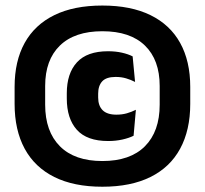

<svg xmlns="http://www.w3.org/2000/svg" viewBox="-20 -674 758 710"><path d="M358.5 16.5Q253 16.5 180.8 -19.5Q108.5 -55.5 71.2 -124.2Q34 -193 34 -290V-352.5Q34 -448 71.2 -515.2Q108.5 -582.5 180.8 -618Q253 -653.5 358.5 -653.5Q464 -653.5 536.5 -618Q609 -582.5 646.2 -515.2Q683.5 -448 683.5 -352.5V-290Q683.5 -193 646.2 -124.2Q609 -55.5 536.5 -19.5Q464 16.5 358.5 16.5ZM380 -152.5Q301.5 -152.5 264.2 -194Q227 -235.5 227 -310V-329Q227 -402.5 264.5 -443.5Q302 -484.5 379.5 -484.5Q407.5 -484.5 430.8 -479.2Q454 -474 470.5 -465.5L479.5 -371Q464 -379 446.5 -384.2Q429 -389.5 407.5 -389.5Q373 -389.5 358 -373.2Q343 -357 343 -327.5V-313.5Q343 -283 359.5 -266.5Q376 -250 410.5 -250Q431.5 -250 449 -255Q466.5 -260 482.5 -268L474 -172Q457 -163.5 432.5 -158Q408 -152.5 380 -152.5ZM358.5 -78.5Q461.5 -78.5 516 -133.2Q570.5 -188 570.5 -287V-356Q570.5 -452.5 516 -505.5Q461.5 -558.5 358.5 -558.5Q256 -558.5 201.5 -505.5Q147 -452.5 147 -356V-287Q147 -188 201.5 -133.2Q256 -78.5 358.5 -78.5Z"/></svg>

Font: Anek Latin Medium ExtraBold
Style: Regular
Weight: 800
Version: Version 1.003